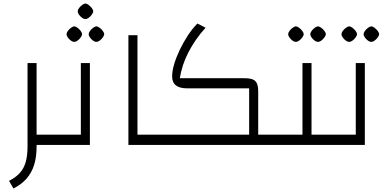

<svg xmlns="http://www.w3.org/2000/svg" viewBox="-20 -832 2224 1102"><path d="M190 0V-59H300V0ZM57 250 32 206Q70 187 93.5 161Q117 135 127.5 98Q138 61 138 10V-470H190V10Q190 69 176 114Q162 159 133 192.5Q104 226 57 250ZM300 0V-59Q313 -59 316.5 -51Q320 -43 320 -29Q320 -16 316.5 -8Q313 0 300 0Z M300 0V-59H476L444 -26V-470H496V0ZM300 0Q287 0 283.5 -8Q280 -16 280 -29Q280 -43 283.5 -51Q287 -59 300 -59ZM406 -592Q398 -591 387.5 -598.5Q377 -606 369.5 -616.5Q362 -627 362 -636Q362 -644 369.5 -654.5Q377 -665 387.5 -672.5Q398 -680 406 -681Q415 -680 425 -672.5Q435 -665 443 -654.5Q451 -644 451 -636Q451 -628 443 -617Q435 -606 424.5 -598.5Q414 -591 406 -592ZM533 -592Q525 -591 514.5 -598.5Q504 -606 496.5 -616.5Q489 -627 489 -636Q489 -644 496.5 -654.5Q504 -665 514.5 -672.5Q525 -680 533 -681Q542 -680 552 -672.5Q562 -665 570 -654.5Q578 -644 578 -636Q578 -628 570 -617Q562 -606 551.5 -598.5Q541 -591 533 -592ZM470 -723Q462 -722 451.5 -729.5Q441 -737 433.5 -747.5Q426 -758 426 -767Q426 -775 433.5 -785.5Q441 -796 451.5 -803.5Q462 -811 470 -812Q479 -811 489 -803.5Q499 -796 507 -785.5Q515 -775 515 -767Q515 -759 507 -748Q499 -737 488.5 -729.5Q478 -722 470 -723Z M717 0V-630H769V-59H879V0ZM879 0V-59Q892 -59 895.5 -51Q899 -43 899 -29Q899 -16 895.5 -8Q892 0 879 0Z M1462 0V-59H1572V0ZM879 0V-59H1410V-325H1053Q1011 -325 989.5 -342Q968 -359 968 -394Q968 -425 980 -465Q992 -505 1012.5 -547.5Q1033 -590 1058.5 -629Q1084 -668 1113 -697L1160 -673Q1128 -638 1103.5 -602Q1079 -566 1060.5 -530Q1042 -494 1030 -457Q1018 -420 1012 -383H1383Q1414 -383 1431 -376Q1448 -369 1455 -352Q1462 -335 1462 -305V0ZM879 0Q866 0 862.5 -8Q859 -16 859 -29Q859 -43 862.5 -51Q866 -59 879 -59ZM1572 0V-59Q1585 -59 1588.5 -51Q1592 -43 1592 -29Q1592 -16 1588.5 -8Q1585 0 1572 0Z M1768 0V-59H1878V0ZM1572 0V-59H1748L1716 -26V-470H1768V0ZM1572 0Q1559 0 1555.5 -8Q1552 -16 1552 -29Q1552 -43 1555.5 -51Q1559 -59 1572 -59ZM1878 0V-59Q1891 -59 1894.5 -51Q1898 -43 1898 -29Q1898 -16 1894.5 -8Q1891 0 1878 0ZM1678 -592Q1670 -591 1659.5 -598.5Q1649 -606 1641.5 -616.5Q1634 -627 1634 -636Q1634 -644 1641.5 -654.5Q1649 -665 1659.5 -672.5Q1670 -680 1678 -681Q1687 -680 1697 -672.5Q1707 -665 1715 -654.5Q1723 -644 1723 -636Q1723 -628 1715 -617Q1707 -606 1696.5 -598.5Q1686 -591 1678 -592ZM1805 -592Q1797 -591 1786.5 -598.5Q1776 -606 1768.5 -616.5Q1761 -627 1761 -636Q1761 -644 1768.5 -654.5Q1776 -665 1786.5 -672.5Q1797 -680 1805 -681Q1814 -680 1824 -672.5Q1834 -665 1842 -654.5Q1850 -644 1850 -636Q1850 -628 1842 -617Q1834 -606 1823.5 -598.5Q1813 -591 1805 -592Z M1878 0V-59H2054L2022 -26V-470H2074V0ZM1878 0Q1865 0 1861.5 -8Q1858 -16 1858 -29Q1858 -43 1861.5 -51Q1865 -59 1878 -59ZM1984 -592Q1976 -591 1965.5 -598.5Q1955 -606 1947.5 -616.5Q1940 -627 1940 -636Q1940 -644 1947.5 -654.5Q1955 -665 1965.5 -672.5Q1976 -680 1984 -681Q1993 -680 2003 -672.5Q2013 -665 2021 -654.5Q2029 -644 2029 -636Q2029 -628 2021 -617Q2013 -606 2002.5 -598.5Q1992 -591 1984 -592ZM2111 -592Q2103 -591 2092.5 -598.5Q2082 -606 2074.5 -616.5Q2067 -627 2067 -636Q2067 -644 2074.5 -654.5Q2082 -665 2092.5 -672.5Q2103 -680 2111 -681Q2120 -680 2130 -672.5Q2140 -665 2148 -654.5Q2156 -644 2156 -636Q2156 -628 2148 -617Q2140 -606 2129.5 -598.5Q2119 -591 2111 -592Z"/></svg>

Font: Changa ExtraLight ExtraLight
Style: Regular
Weight: 250
Version: Version 3.002; ttfautohint (v1.8.2)